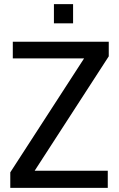

<svg xmlns="http://www.w3.org/2000/svg" viewBox="-20 -910 578 930"><path d="M241.2 -890.1H334V-796.9H241.2ZM506.8 -708V-637.2L147.9 -83H502V0H29.8V-75.2L387.2 -627H42V-708Z"/></svg>

Font: Sarala
Style: Regular
Weight: 400
Designer: Andres Torresi
Foundry: Huerta Tipografica
Version: Version 1.004;PS 001.003;hotconv 1.0.70;makeotf.lib2.5.58329